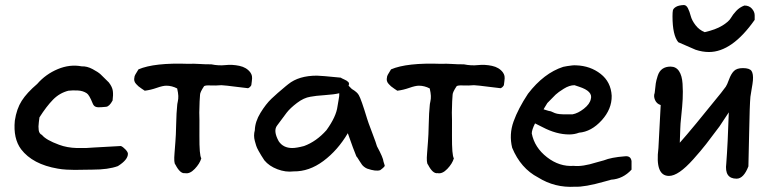

<svg xmlns="http://www.w3.org/2000/svg" viewBox="-20 -675 3085 764"><path d="M348 0Q335 0 312.5 0.5Q290 1 277 1Q264 1 245 0Q226 -1 210 -4Q110 -21 64 -81Q32 -124 39 -195Q46 -242 66.5 -274Q87 -306 128 -341Q162 -380 210 -400Q258 -420 305 -411Q326 -412 348.5 -400Q371 -388 380.5 -379Q390 -370 413 -347Q427 -329 429 -313Q431 -297 428 -275Q415 -251 402 -250Q399 -250 384 -248.5Q369 -247 361 -250Q353 -253 349 -263Q335 -298 325 -304Q310 -314 289 -315Q268 -316 252 -314Q217 -305 191 -278.5Q165 -252 137 -208Q137 -206 134.5 -188.5Q132 -171 134 -157Q136 -143 147 -138Q163 -118 215 -99Q247 -87 286 -86Q325 -85 353 -88L461 -94Q469 -91 479 -80.5Q489 -70 489 -63Q489 -39 449 -14Q411 0 348 0Z M716 14Q697 17 678 -20Q671 -26 674.5 -66Q678 -106 678 -112Q680 -134 681 -181Q682 -228 685 -255Q685 -260 687.5 -271Q690 -282 689.5 -293.5Q689 -305 685 -323Q664 -334 642 -334Q628 -334 604 -325.5Q580 -317 556 -314Q553 -316 544 -322Q535 -328 531 -331.5Q527 -335 521.5 -341Q516 -347 514.5 -353.5Q513 -360 515 -368Q514 -373 531 -399Q594 -426 730 -421Q751 -422 772.5 -420.5Q794 -419 821 -419Q850 -413 877 -416Q904 -419 932.5 -413Q961 -407 976 -387Q981 -380 982.5 -372.5Q984 -365 982 -351.5Q980 -338 980 -336Q975 -327 967 -324Q955 -325 917 -330Q879 -335 861 -336Q838 -334 817.5 -335Q797 -336 792 -332Q776 -308 776 -298Q774 -280 773 -227Q774 -213 773.5 -135Q773 -57 781 -45Q775 -24 755 -3Q735 18 716 14Z M1148 7Q1117 11 1084 -1.5Q1051 -14 1032 -37Q1023 -51 1019.5 -56.5Q1016 -62 1009 -74.5Q1002 -87 999.5 -95Q997 -103 994 -114Q991 -125 991 -135.5Q991 -146 994 -157Q995 -191 1016.5 -226Q1038 -261 1060 -282Q1082 -303 1117 -332Q1124 -337 1127 -340Q1169 -374 1241 -374Q1256 -374 1336 -366Q1338 -364 1349.5 -359Q1361 -354 1366 -348.5Q1371 -343 1367 -334L1380 -321Q1402 -308 1408 -296Q1417 -281 1441 -202Q1443 -194 1460.5 -148Q1478 -102 1480 -93Q1505 -47 1506 -32L1511 -16Q1510 -11 1502 -5Q1494 1 1493 2Q1476 8 1441 -4Q1434 -7 1428.5 -11.5Q1423 -16 1420.5 -19.5Q1418 -23 1411.5 -33Q1405 -43 1402 -48L1398 -53Q1387 -79 1364 -145Q1324 -77 1267 -34.5Q1210 8 1148 7ZM1143 -86Q1160 -86 1190 -94Q1239 -112 1279 -157Q1318 -211 1323 -252Q1323 -255 1327 -275.5Q1331 -296 1330 -304Q1310 -299 1272.5 -296.5Q1235 -294 1215 -290Q1189 -286 1162 -265.5Q1135 -245 1121 -227Q1107 -209 1083 -176Q1066 -155 1089 -113Q1107 -86 1143 -86Z M1721 14Q1702 17 1683 -20Q1676 -26 1679.5 -66Q1683 -106 1683 -112Q1685 -134 1686 -181Q1687 -228 1690 -255Q1690 -260 1692.5 -271Q1695 -282 1694.5 -293.5Q1694 -305 1690 -323Q1669 -334 1647 -334Q1633 -334 1609 -325.5Q1585 -317 1561 -314Q1558 -316 1549 -322Q1540 -328 1536 -331.5Q1532 -335 1526.5 -341Q1521 -347 1519.5 -353.5Q1518 -360 1520 -368Q1519 -373 1536 -399Q1599 -426 1735 -421Q1756 -422 1777.5 -420.5Q1799 -419 1826 -419Q1855 -413 1882 -416Q1909 -419 1937.5 -413Q1966 -407 1981 -387Q1986 -380 1987.5 -372.5Q1989 -365 1987 -351.5Q1985 -338 1985 -336Q1980 -327 1972 -324Q1960 -325 1922 -330Q1884 -335 1866 -336Q1843 -334 1822.5 -335Q1802 -336 1797 -332Q1781 -308 1781 -298Q1779 -280 1778 -227Q1779 -213 1778.5 -135Q1778 -57 1786 -45Q1780 -24 1760 -3Q1740 18 1721 14Z M2018 -87Q2005 -140 2023.5 -191.5Q2042 -243 2081 -302Q2144 -384 2221 -409L2237 -412Q2260 -416 2273 -415Q2329 -413 2370 -381Q2411 -349 2414 -294Q2415 -241 2374 -196Q2333 -151 2284 -147Q2266 -140 2245 -140Q2194 -140 2139 -169L2109 -184Q2096 -158 2096 -144Q2107 -88 2156.5 -49.5Q2206 -11 2263 -15Q2297 -11 2354 -29L2383 -37Q2413 -49 2466 -53Q2490 -56 2493 -34V0Q2459 37 2412 40L2387 47Q2306 70 2268 68Q2188 73 2121 31Q2052 -5 2018 -87ZM2143 -240Q2167 -232 2172 -232Q2180 -228 2188 -225Q2196 -222 2206.5 -221Q2217 -220 2222 -220Q2227 -220 2241.5 -220Q2256 -220 2258 -220Q2280 -224 2303.5 -242.5Q2327 -261 2331 -281Q2340 -312 2284 -330L2266 -336Q2246 -336 2223.5 -322Q2201 -308 2191 -298.5Q2181 -289 2158 -265L2147 -247Z M2642 25Q2586 25 2600 -86L2609 -257Q2593 -262 2586.5 -277Q2580 -292 2585 -305L2586 -313Q2588 -333 2589.5 -343.5Q2591 -354 2597 -373Q2603 -392 2616 -401Q2629 -410 2648 -410Q2670 -410 2682 -392Q2694 -374 2696 -342Q2698 -310 2696.5 -281Q2695 -252 2691 -215Q2687 -178 2687 -164L2685 -107Q2734 -162 2849 -305L2868 -330Q2873 -337 2881 -359Q2889 -381 2900.5 -392.5Q2912 -404 2936 -404Q2963 -404 2970.5 -392.5Q2978 -381 2976 -355Q2975 -343 2971 -321Q2967 -299 2966 -290Q2963 -258 2961 -147Q2959 -36 2958 -13Q2939 36 2911 36Q2862 36 2870 -25Q2876 -103 2880 -228L2843 -172Q2811 -129 2790 -102Q2769 -75 2739 -41.5Q2709 -8 2685 8.5Q2661 25 2642 25ZM2801 -468Q2775 -468 2748 -477L2679 -507Q2656 -535 2656 -610Q2656 -626 2657.5 -633.5Q2659 -641 2669.5 -647.5Q2680 -654 2701 -655Q2711 -655 2717.5 -642Q2724 -629 2728.5 -611.5Q2733 -594 2747.5 -575Q2762 -556 2784 -547Q2828 -557 2854 -573Q2880 -589 2888 -603Q2896 -617 2909.5 -631.5Q2923 -646 2942 -653Q2961 -653 2972 -640.5Q2983 -628 2983 -614V-596Q2893 -468 2801 -468Z"/></svg>

Font: Excalifont
Style: Regular
Weight: 400
Designer: Your Own Font Foundry (Virgil); Ján Filípek / DizajnDesign (Excalifont, modifications)
Foundry: Your Own Font Foundry (Virgil); Ján Filípek / DizajnDesign (Excalifont, modifications)
Version: Version 1.000;Glyphs 3.2 (3227)